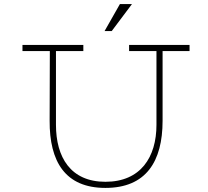

<svg xmlns="http://www.w3.org/2000/svg" viewBox="-20 -920 1018 940"><path d="M626 -900H567L492 -768H527ZM908 -700H612V-670H746V-309C746 -151 669 -30 496 -30C325 -30 254 -151 254 -309V-670H388V-700H90V-670H224L223 -329C222 -129 299 0 496 0C695 0 776 -129 776 -329V-670H908Z"/></svg>

Font: Space Cowgirl Thin
Style: Regular
Weight: 100
Designer: Valery Marier
Foundry: Valery Marier
Version: Version 1.000;hotconv 1.0.109;makeotfexe 2.5.65596